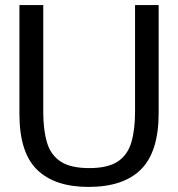

<svg xmlns="http://www.w3.org/2000/svg" viewBox="-20 -735 712 767"><path d="M333.5 11.7Q198.7 11.7 128.2 -56.9Q57.6 -125.5 57.6 -279.8V-714.8H152.8V-288.1Q152.8 -216.3 167.7 -166Q182.6 -115.7 222.4 -89.6Q262.2 -63.5 336.4 -63.5Q410.6 -63.5 450.2 -89.6Q489.7 -115.7 504.6 -166Q519.5 -216.3 519.5 -288.1V-714.8H613.8V-283.2Q613.8 -129.4 543.7 -58.8Q473.6 11.7 333.5 11.7Z"/></svg>

Font: Pontano Sans Medium
Style: Regular
Weight: 500
Designer: Vernon Adams
Foundry: Vernon Adams
Version: Version 2.001